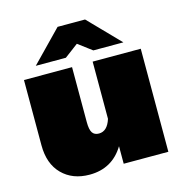

<svg xmlns="http://www.w3.org/2000/svg" viewBox="-105 -796 856 900"><g transform="rotate(-15 323.0 -346.0)"><path d="M320.8 -700H387.5L533.3 -550H387.5L320.8 -600L254.2 -550H108.3L254.2 -700ZM604.2 -500V0H387.5V-85Q330.8 8.3 220.8 8.3Q138.3 8.3 87.9 -42.5Q37.5 -93.3 37.5 -183.3V-500H270.8V-233.3Q270.8 -196.7 280.8 -181.7Q290.8 -166.7 312.5 -166.7Q353.3 -166.7 370.8 -222.5V-500Z"/></g></svg>

Font: BoonTook
Style: Regular
Weight: 400
Designer: Sungsit Sawaiwan
Foundry: FontUni
Version: Version 3.0